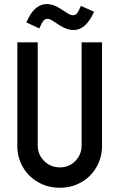

<svg xmlns="http://www.w3.org/2000/svg" viewBox="-20 -913 584 939"><path d="M64.8 -199.3V-706H164.5V-201.7Q164.5 -156.9 196 -125.7Q227.5 -94.4 272.8 -94.4Q317.7 -94.4 348.4 -125.6Q379.1 -156.9 379.1 -201.7V-706H478.9V-199.3Q478.9 -142.4 451.7 -95.5Q424.5 -48.5 377.3 -21.6Q330.1 5.3 272.8 5.3Q214.5 5.3 167.1 -21.6Q119.7 -48.5 92.2 -95.2Q64.8 -141.9 64.8 -199.3ZM274.3 -787.5 239.4 -810.1Q223 -821.4 210.3 -820.9Q201.7 -820.3 195.1 -814.3Q188.4 -808.2 182.5 -796.1L172.4 -773.9L108.9 -803.5L120.3 -826.5Q136.2 -858.5 158.5 -875.3Q180.7 -892.2 206.9 -893.3Q238.7 -893.8 274.5 -871.3L309.4 -848.7Q325.4 -837.9 337.5 -838.4Q347 -838.9 353.4 -844.5Q359.9 -850.1 365.7 -862.6L375.9 -884.3L440.5 -855.3L428.5 -832.8Q411.5 -800.8 389.3 -783.7Q367 -766.5 341.4 -766Q309.7 -765.5 274.3 -787.5Z"/></svg>

Font: Lineal Thin
Style: Regular
Weight: 200
Designer: Created by Frank Adebiaye with contributions from Anton Moglia & Ariel Martín Pérez
Created by Frank ADEBIAYE with FontF
Foundry: Velvetyne Type Foundry
Version: Version 2.000;Glyphs 3.2 (3227)